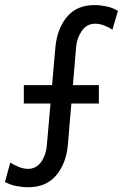

<svg xmlns="http://www.w3.org/2000/svg" viewBox="-22 -748 496 775"><path d="M91.8 7.8Q69.3 7.8 43.9 2.9Q18.6 -2 -2 -13.7L19.5 -91.8Q32.7 -83 52.7 -74.7Q72.8 -66.4 90.8 -66.4Q124 -66.4 143.8 -94Q163.6 -121.6 167 -160.2L201.2 -553.7Q208 -630.9 247.6 -679.2Q287.1 -727.5 359.4 -727.5Q382.3 -727.5 407.7 -722.2Q433.1 -716.8 454.1 -704.1L431.6 -627.9Q420.9 -636.2 401.1 -644.3Q381.3 -652.3 362.3 -652.3Q328.1 -652.3 308.1 -623.3Q288.1 -594.2 285.2 -557.6L252 -164.1Q245.6 -89.4 205.3 -40.8Q165 7.8 91.8 7.8ZM74.2 -330.1V-404.3H377V-330.1Z"/></svg>

Font: Reddit Sans Condensed
Style: Regular
Weight: 400
Designer: Stephen Hutchings
Foundry: Reddit
Version: Version 1.014